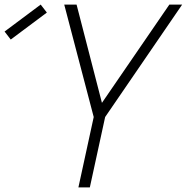

<svg xmlns="http://www.w3.org/2000/svg" viewBox="-134 -820 817 840"><path d="M209 0 276 -308 147 -800H201L312 -370L607 -800H663L326 -308L259 0ZM-87 -647 -114 -682 44 -800 71 -765Z"/></svg>

Font: Victor Mono Thin
Style: Italic
Weight: 100
Italic angle: -12°
Monospace: yes
Designer: Rune Bjørnerås
Version: Version 1.561;gftools[0.9.30]